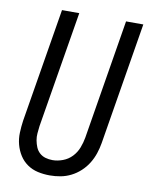

<svg xmlns="http://www.w3.org/2000/svg" viewBox="-84 -796 669 865"><g transform="rotate(10 250.5 -363.5)"><path d="M204 8Q175 8 148.5 2Q122 -4 100.5 -19Q79 -34 65 -56Q51 -78 44 -104Q37 -130 38 -158Q39 -186 43 -214L129 -735H208L120 -203Q118 -186 116.5 -169.5Q115 -153 118 -137Q121 -121 127 -106.5Q133 -92 144.5 -81.5Q156 -71 171.5 -66.5Q187 -62 204 -62Q227 -62 251 -71Q275 -80 292.5 -98.5Q310 -117 319 -140.5Q328 -164 332 -187L422 -735H501L409 -176Q405 -152 397 -128Q389 -104 375.5 -82Q362 -60 342.5 -42Q323 -24 300 -12.5Q277 -1 252.5 3.5Q228 8 204 8Z"/></g></svg>

Font: Iosevka
Style: Italic
Weight: 400
Italic angle: -9°
Monospace: yes
Designer: Belleve Invis
Foundry: Belleve Invis
Version: Version 32.5.0; ttfautohint (v1.8.4)